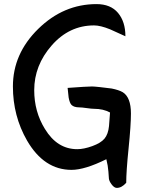

<svg xmlns="http://www.w3.org/2000/svg" viewBox="-20 -786 709 937"><path d="M596 106Q574 131 550 131Q537 131 524 113Q513 98 511.5 86Q510 74 509 51Q507 23 499 -9Q394 43 329 43Q195 43 112 -100Q43 -220 43 -364Q43 -524 166.5 -645Q290 -766 451 -766Q520 -766 556 -723Q592 -680 592 -609Q555 -626 517 -643Q470 -662 439 -662Q318 -662 232.5 -564.5Q147 -467 147 -346Q147 -241 199 -157Q259 -58 357 -58Q389 -58 430.5 -73Q472 -88 490 -109.5Q508 -131 512 -171Q514 -204 517 -237Q484 -255 439 -255Q427 -255 403 -258.5Q379 -262 367 -262Q341 -262 329 -274Q320 -283 315 -310Q314 -313 310 -357Q405 -364 429 -364Q439 -364 467 -361Q519 -354 525 -354Q560 -347 579 -336Q619 -311 619 -232Q619 -175 607.5 -62Q596 51 596 106Z"/></svg>

Font: Wortlaut AH
Style: SemiBold
Weight: 600
Designer: Andreas Höfeld
Foundry: Fontgrube AH
Version: Version 2.59